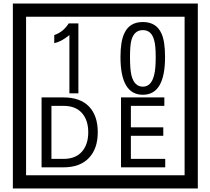

<svg xmlns="http://www.w3.org/2000/svg" viewBox="-20 -980 1195 1090"><path d="M1103 90H53V-960H1103ZM1028 15V-885H128V15ZM425 -450H374V-781Q328 -743 288 -735V-781Q339 -798 370 -847H425ZM917 -656Q917 -442 791 -442Q664 -442 664 -656Q664 -744 685 -789Q714 -855 791 -855Q868 -855 897 -789Q917 -745 917 -656ZM864 -656Q864 -723 855 -752Q840 -809 791 -809Q742 -809 726 -752Q718 -723 718 -656Q718 -587 726 -553Q742 -488 791 -488Q839 -488 855 -554Q864 -587 864 -656ZM535 -229Q535 -136 484.5 -83Q434 -30 340 -30H216V-427H340Q435 -427 485 -375.5Q535 -324 535 -229ZM481 -229Q481 -298 445 -338.5Q409 -379 341 -379H272V-78H341Q409 -78 445 -119Q481 -160 481 -229ZM918 -30H667V-427H913V-379H723V-257H907V-209H723V-78H918Z"/></svg>

Font: Unicode BMP Fallback SIL
Style: Regular
Weight: 400
Foundry: NRSI, SIL International
Version: Version 5.1 Based on Unicode 5.1